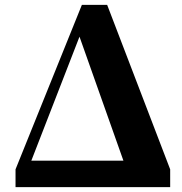

<svg xmlns="http://www.w3.org/2000/svg" viewBox="-20 -770 749 790"><path d="M108.9 -108.9H487.8L307.1 -619.1ZM420.9 -750 680.2 -73.2V0H43.9V-73.2L316.9 -750Z"/></svg>

Font: Source Han Serif JP Heavy
Style: Regular
Weight: 900
Designer: Ryoko NISHIZUKA  (kana & ideographs); Frank Grießhammer (Latin, Greek & Cyrillic); Wenlong ZHANG  (bopomofo); Sandoll Co
Foundry: Adobe Systems Incorporated
Version: Version 1.001;PS 1.001;hotconv 16.6.54;makeotf.lib2.5.65590